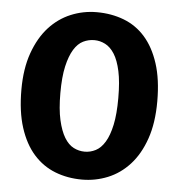

<svg xmlns="http://www.w3.org/2000/svg" viewBox="-49 -688 693 746"><g transform="rotate(5 297.5 -315.5)"><path d="M299 -642Q356 -642 404.5 -623.5Q453 -605 488 -565.5Q523 -526 543 -464.5Q563 -403 563 -317Q563 -233 541.5 -171Q520 -109 483 -68.5Q446 -28 398 -8.5Q350 11 298 11Q241 11 192.5 -8Q144 -27 108.5 -67Q73 -107 53 -169Q33 -231 33 -317Q33 -399 55 -460.5Q77 -522 113.5 -562Q150 -602 198 -622Q246 -642 299 -642ZM185 -317Q185 -254 194.5 -212Q204 -170 219.5 -144.5Q235 -119 255.5 -108.5Q276 -98 299 -98Q321 -98 341.5 -108.5Q362 -119 377.5 -144.5Q393 -170 402 -212Q411 -254 411 -317Q411 -380 402 -421.5Q393 -463 377.5 -487.5Q362 -512 341.5 -522.5Q321 -533 299 -533Q276 -533 255.5 -523Q235 -513 219.5 -488Q204 -463 194.5 -421.5Q185 -380 185 -317Z"/></g></svg>

Font: Ek Mukta ExtraBold
Style: Regular
Weight: 800
Designer: Girish Dalvi and Yashodeep Gholap
Foundry: Ek Type
Version: Version 2.538;PS 1.002;hotconv 16.6.51;makeotf.lib2.5.65220;